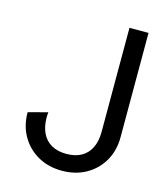

<svg xmlns="http://www.w3.org/2000/svg" viewBox="-110 -809 789 904"><g transform="rotate(15 285.0 -357.0)"><path d="M143.1 -239.7 48.8 -214.8Q48.8 -148.9 78.1 -98.4Q107.4 -47.9 158.4 -19Q209.5 9.8 275.4 9.8Q341.3 9.8 392.6 -19Q443.8 -47.9 472.9 -98.4Q502 -148.9 502 -214.8V-722.7H409.2V-214.8Q409.2 -170.9 394 -138.9Q378.9 -106.9 349.1 -89.6Q319.3 -72.3 275.4 -72.3Q231.4 -72.3 201.7 -89.6Q171.9 -106.9 156.7 -138.9Q141.6 -170.9 141.6 -214.8Q141.6 -221.7 142.1 -227.5Q142.6 -233.4 143.1 -239.7Z"/></g></svg>

Font: Giphurs
Style: Regular
Weight: 400
Version: Version 2.010